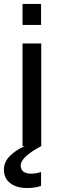

<svg xmlns="http://www.w3.org/2000/svg" viewBox="-56 -740 287 972"><path d="M58.1 0V-520H152.8V0H151.9Q48.8 55.7 48.8 97.2Q48.8 139.2 103 139.2Q124.5 139.2 151.9 130.9V201.2Q120.1 211.9 81.1 211.9Q28.8 211.9 -3.7 187.7Q-36.1 163.6 -36.1 118.2Q-36.1 80.6 -6.6 50.3Q22.9 20 68.8 0ZM58.1 -613.8V-720.2H151.9V-613.8Z"/></svg>

Font: Aspekta 450
Style: Regular
Weight: 450
Designer: Ivo Dolenc
Version: Version 2.000